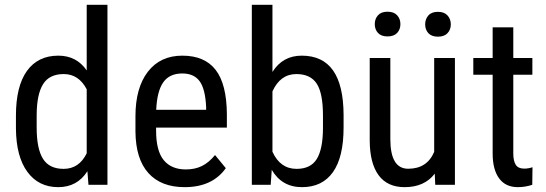

<svg xmlns="http://www.w3.org/2000/svg" viewBox="-20 -770 2276 800"><path d="M46.4 -288.1Q46.4 -410.2 92 -474.1Q137.7 -538.1 223.1 -538.1Q298.8 -538.1 341.3 -476.6V-750H427.7V0H348.6L344.2 -56.6Q301.8 9.8 222.7 9.8Q140.6 9.8 94 -54Q47.4 -117.7 46.4 -233.9ZM132.8 -238.8Q132.8 -149.9 159.2 -108.2Q185.5 -66.4 245.1 -66.4Q309.6 -66.4 341.3 -131.3V-397.9Q308.1 -461.4 245.6 -461.4Q186 -461.4 159.7 -419.7Q133.3 -377.9 132.8 -291.5Z M749.5 9.8Q650.9 9.8 598.1 -49.1Q545.4 -107.9 544.4 -221.7V-285.6Q544.4 -403.8 595.9 -470.9Q647.5 -538.1 739.7 -538.1Q832.5 -538.1 878.4 -479Q924.3 -419.9 925.3 -294.9V-238.3H630.4V-226.1Q630.4 -141.1 662.4 -102.5Q694.3 -64 754.4 -64Q792.5 -64 821.5 -78.4Q850.6 -92.8 876 -124L920.9 -69.3Q864.7 9.8 749.5 9.8ZM739.7 -463.9Q686 -463.9 660.2 -427Q634.3 -390.1 630.9 -312.5H838.9V-324.2Q835.4 -399.4 811.8 -431.6Q788.1 -463.9 739.7 -463.9Z M1411.6 -238.8Q1411.6 -115.2 1367.2 -52.7Q1322.8 9.8 1238.3 9.8Q1154.3 9.8 1112.3 -62.5L1107.9 0H1029.3V-750H1115.2V-470.2Q1157.7 -538.1 1237.3 -538.1Q1324.2 -538.1 1367.7 -476.6Q1411.1 -415 1411.6 -291ZM1325.7 -288.1Q1325.7 -381.8 1299.6 -421.6Q1273.4 -461.4 1214.8 -461.4Q1147.9 -461.4 1115.2 -389.2V-137.7Q1147.5 -66.4 1215.8 -66.4Q1274.4 -66.4 1299.8 -107.4Q1325.2 -148.4 1325.7 -234.9Z M1791.5 -46.4Q1748.5 9.8 1666 9.8Q1594.2 9.8 1557.6 -39.8Q1521 -89.4 1520.5 -184.1V-528.3H1606.4V-190.4Q1606.4 -66.9 1680.7 -66.9Q1759.3 -66.9 1789.1 -137.2V-528.3H1875.5V0H1793.5ZM1541.5 -669.4Q1541.5 -691.4 1554.9 -706.3Q1568.4 -721.2 1594.7 -721.2Q1621.1 -721.2 1634.8 -706.3Q1648.4 -691.4 1648.4 -669.4Q1648.4 -647.5 1634.8 -632.8Q1621.1 -618.2 1594.7 -618.2Q1568.4 -618.2 1554.9 -632.8Q1541.5 -647.5 1541.5 -669.4ZM1751.5 -668.5Q1751.5 -690.4 1764.9 -705.6Q1778.3 -720.7 1804.7 -720.7Q1831.1 -720.7 1844.7 -705.6Q1858.4 -690.4 1858.4 -668.5Q1858.4 -646.5 1844.7 -631.8Q1831.1 -617.2 1804.7 -617.2Q1778.3 -617.2 1764.9 -631.8Q1751.5 -646.5 1751.5 -668.5Z M2118.7 -656.2V-528.3H2198.2V-458.5H2118.7V-130.9Q2118.7 -99.6 2128.9 -83.5Q2139.2 -67.4 2164.1 -67.4Q2181.2 -67.4 2198.7 -73.2L2197.8 0Q2168.5 9.8 2137.7 9.8Q2086.4 9.8 2059.6 -26.9Q2032.7 -63.5 2032.7 -130.4V-458.5H1952.1V-528.3H2032.7V-656.2Z"/></svg>

Font: TypoPRO Roboto
Style: Regular
Weight: 400
Designer: Google
Version: Version 2.136; 2016